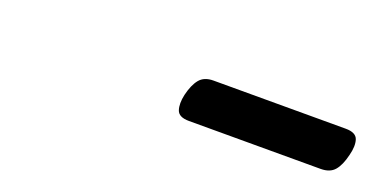

<svg xmlns="http://www.w3.org/2000/svg" viewBox="-21 -904 686 352"><g transform="rotate(20 322.5 -728.5)"><path d="M341 -686Q321 -686 317 -698Q313 -710 317 -728Q322 -749 331 -760Q340 -771 358 -771H616Q636 -771 640 -759Q644 -747 639 -728Q634 -707 625 -696.5Q616 -686 598 -686Z"/></g></svg>

Font: Playwrite CU
Style: Regular
Weight: 400
Designer: Veronika Burian, José Scaglione
Foundry: TypeTogether
Version: Version 1.002